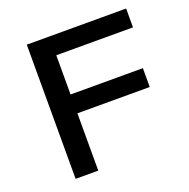

<svg xmlns="http://www.w3.org/2000/svg" viewBox="-126 -826 935 948"><g transform="rotate(-20 342.0 -352.5)"><path d="M113 0V-705H635V-606H232V-400H612V-301H232V0Z"/></g></svg>

Font: Nunito Sans 7pt SemiExpanded SemiBold
Style: Regular
Weight: 600
Width: 6
Designer: Vernon Adams
Foundry: Vernon Adams
Version: Version 3.101;gftools[0.9.27]